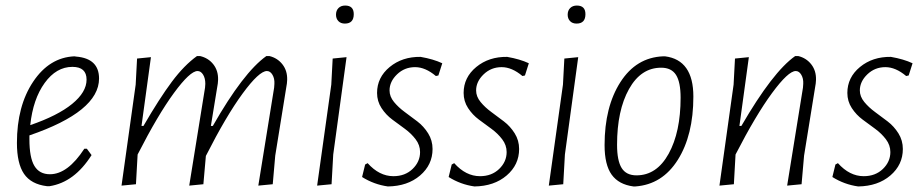

<svg xmlns="http://www.w3.org/2000/svg" viewBox="-20 -665 3329 692"><path d="M310 -106Q248 -8 159 6H149Q92 -1 66.5 -38.5Q41 -76 41 -150Q41 -283 99.5 -370.5Q158 -458 248 -462L255 -461Q337 -454 337 -382Q337 -263 86 -177V-163Q86 -97 104 -67Q122 -37 160 -37Q224 -37 284 -129H293ZM241 -424Q183 -424 141 -366Q99 -308 89 -214Q188 -248 240 -290.5Q292 -333 292 -378Q292 -424 241 -424Z M524 -459 490 -211H497Q555 -311 599.5 -370.5Q644 -430 690 -463H701Q731 -456 749 -433Q767 -410 766 -377L765 -364L740 -211H747Q857 -404 940 -463H951Q980 -456 998 -433Q1016 -410 1015 -377L1014 -364L972 -104L963 -1L911 4L968 -349L969 -363Q970 -382 962 -395.5Q954 -409 942 -409Q914 -409 854.5 -328Q795 -247 722 -103L713 -1L662 4L719 -349L720 -363Q720 -383 712 -396Q704 -409 692 -409Q665 -409 607 -330Q549 -251 477 -110L476 -108L470 -1L418 4L469 -360L474 -454Z M1224 -645Q1255 -645 1255 -614Q1255 -580 1223 -580Q1208 -580 1199.5 -589Q1191 -598 1191 -612Q1191 -627 1200 -636Q1209 -645 1224 -645ZM1229 -459 1181 -108 1175 -1 1123 4 1174 -360 1179 -454Z M1496 -460Q1542 -452 1574 -437L1560 -393L1551 -391Q1513 -423 1476 -423Q1438 -423 1411 -397Q1384 -371 1384 -339Q1384 -317 1400 -297.5Q1416 -278 1438.5 -261.5Q1461 -245 1484 -227.5Q1507 -210 1523 -184.5Q1539 -159 1539 -128Q1539 -71 1494 -32.5Q1449 6 1378 7Q1328 0 1285 -27L1296 -72L1305 -77Q1347 -30 1398 -30Q1440 -30 1467 -56Q1494 -82 1494 -117Q1494 -142 1478 -163Q1462 -184 1439.5 -200.5Q1417 -217 1394 -234Q1371 -251 1355 -275.5Q1339 -300 1339 -330Q1339 -386 1384.5 -423.5Q1430 -461 1496 -460Z M1808 -460Q1854 -452 1886 -437L1872 -393L1863 -391Q1825 -423 1788 -423Q1750 -423 1723 -397Q1696 -371 1696 -339Q1696 -317 1712 -297.5Q1728 -278 1750.5 -261.5Q1773 -245 1796 -227.5Q1819 -210 1835 -184.5Q1851 -159 1851 -128Q1851 -71 1806 -32.5Q1761 6 1690 7Q1640 0 1597 -27L1608 -72L1617 -77Q1659 -30 1710 -30Q1752 -30 1779 -56Q1806 -82 1806 -117Q1806 -142 1790 -163Q1774 -184 1751.5 -200.5Q1729 -217 1706 -234Q1683 -251 1667 -275.5Q1651 -300 1651 -330Q1651 -386 1696.5 -423.5Q1742 -461 1808 -460Z M2059 -645Q2090 -645 2090 -614Q2090 -580 2058 -580Q2043 -580 2034.5 -589Q2026 -598 2026 -612Q2026 -627 2035 -636Q2044 -645 2059 -645ZM2064 -459 2016 -108 2010 -1 1958 4 2009 -360 2014 -454Z M2370 -462H2377Q2479 -449 2479 -317Q2479 -178 2423 -89Q2367 0 2270 7H2263Q2210 0 2184.5 -35.5Q2159 -71 2159 -142Q2159 -280 2216 -369Q2273 -458 2370 -462ZM2363 -421Q2290 -421 2247 -344Q2204 -267 2204 -143Q2204 -86 2220.5 -59.5Q2237 -33 2274 -33Q2347 -33 2390 -111Q2433 -189 2433 -313Q2433 -369 2416.5 -395Q2400 -421 2363 -421Z M2573 4 2624 -360 2629 -454 2679 -459 2645 -211H2652Q2765 -406 2846 -463H2857Q2886 -456 2904 -433Q2922 -410 2921 -377L2920 -364L2878 -104L2869 -1L2817 4L2874 -349L2875 -363Q2876 -382 2868 -395.5Q2860 -409 2848 -409Q2821 -409 2762.5 -329.5Q2704 -250 2632 -110L2631 -108L2625 -1Z M3191 -460Q3237 -452 3269 -437L3255 -393L3246 -391Q3208 -423 3171 -423Q3133 -423 3106 -397Q3079 -371 3079 -339Q3079 -317 3095 -297.5Q3111 -278 3133.5 -261.5Q3156 -245 3179 -227.5Q3202 -210 3218 -184.5Q3234 -159 3234 -128Q3234 -71 3189 -32.5Q3144 6 3073 7Q3023 0 2980 -27L2991 -72L3000 -77Q3042 -30 3093 -30Q3135 -30 3162 -56Q3189 -82 3189 -117Q3189 -142 3173 -163Q3157 -184 3134.5 -200.5Q3112 -217 3089 -234Q3066 -251 3050 -275.5Q3034 -300 3034 -330Q3034 -386 3079.5 -423.5Q3125 -461 3191 -460Z"/></svg>

Font: Alegreya Sans Light
Style: Italic
Weight: 300
Italic angle: -7°
Designer: Juan Pablo del Peral
Foundry: Huerta Tipografica
Version: Version 2.007